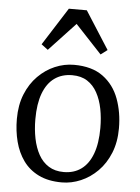

<svg xmlns="http://www.w3.org/2000/svg" viewBox="-58 -886 689 942"><g transform="rotate(5 287.0 -415.0)"><path d="M35.5 -280.5Q35.5 -349 57.2 -402.5Q79 -456 115.8 -493Q152.5 -530 198.2 -549.5Q244 -569 292 -569Q381 -569 435.2 -529Q489.5 -489 514 -422.5Q538.5 -356 538.5 -278Q538.5 -210 516.8 -156.2Q495 -102.5 458 -65.2Q421 -28 375.2 -8.5Q329.5 11 282 11Q215 11 167.8 -12.2Q120.5 -35.5 91.5 -76Q62.5 -116.5 49 -169Q35.5 -221.5 35.5 -280.5ZM287 -40.5Q337 -40.5 373 -66.5Q409 -92.5 428.2 -144Q447.5 -195.5 447.5 -271.5Q447.5 -321 438.8 -365.5Q430 -410 411.2 -444.2Q392.5 -478.5 362.2 -498Q332 -517.5 288 -517.5Q237 -517.5 200.8 -491.5Q164.5 -465.5 145.2 -414.2Q126 -363 126 -286.5Q126 -236.5 135 -192Q144 -147.5 163 -113.2Q182 -79 212.8 -59.8Q243.5 -40.5 287 -40.5ZM157 -631 124.5 -655.5 242.5 -841H331L449.5 -655.5L417 -631L287 -770Z"/></g></svg>

Font: Merriweather 20pt Light
Style: Regular
Weight: 300
Version: Version 2.100